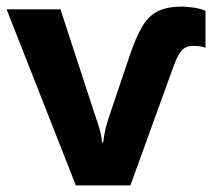

<svg xmlns="http://www.w3.org/2000/svg" viewBox="-20 -563 656 583"><path d="M533.2 -543Q541.5 -543 563.2 -540.5Q585 -538.1 604 -530.3V-418Q593.8 -421.9 584.2 -422.9Q574.7 -423.8 565.9 -423.8Q544.9 -423.8 532.5 -410.4Q520 -397 508.8 -366.7L376 0H210.4L0 -534.7H163.6L271 -206.1Q277.3 -189.5 283.2 -167.7Q289.1 -146 289.6 -130.9H293.5Q294.9 -148.4 300 -169.9Q305.2 -191.4 311 -208L372.6 -390.6Q391.6 -447.8 411.1 -481.2Q430.7 -514.6 459.2 -528.8Q487.8 -543 533.2 -543Z"/></svg>

Font: Lunasima
Style: Bold
Weight: 700
Designer: The DocRepair Project, Monotype Design Team
Foundry: Google
Version: Version 2.009